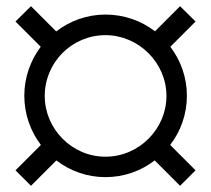

<svg xmlns="http://www.w3.org/2000/svg" viewBox="-20 -670 682 620"><path d="M320.5 -98C380.5 -98 435.5 -118 479.5 -152L561.5 -70L611.5 -120L529.5 -202C563.5 -246 583.5 -301 583.5 -361C583.5 -420 563.5 -475 530 -519L611.5 -600.5L561.5 -650L480.5 -569C436 -603 380.5 -623 320.5 -623C261 -623 205.5 -602.5 161.5 -568.5L80 -650L30 -600.5L111.5 -519C78.5 -475 58.5 -420 58.5 -361C58.5 -301.5 78.5 -246 112 -202L30 -120L80 -70L162 -152C206 -118 261 -98 320.5 -98ZM320.5 -164C212 -164 124.5 -254 124.5 -360C124.5 -468.5 212 -556.5 320.5 -556.5C426.5 -556.5 517.5 -468.5 517.5 -360C517.5 -254 429.5 -164 320.5 -164Z"/></svg>

Font: Manrope
Style: Regular
Weight: 400
Designer: Mikhail Sharanda
Foundry: Mikhail Sharanda
Version: Version 4.505